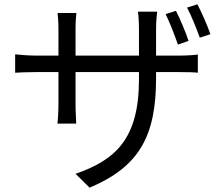

<svg xmlns="http://www.w3.org/2000/svg" viewBox="-20 -830 1000 887"><path d="M50 -494C62 -495 107 -497 150 -497H250V-349C250 -311 247 -269 245 -259H332C332 -269 329 -313 329 -349V-497H622V-463C622 -185 510 -90 329 -27L394 37C624 -60 701 -202 701 -469V-497H803C846 -497 883 -496 894 -494V-578C880 -576 846 -573 803 -573H701V-695C701 -733 705 -766 706 -776H617C619 -766 622 -733 622 -695V-573H329V-698C329 -732 332 -760 333 -770H246C247 -760 250 -730 250 -698V-573H150C108 -573 59 -578 50 -579ZM745 -765C764 -727 787 -667 802 -624L851 -641C838 -682 811 -744 793 -780ZM844 -795C864 -758 887 -700 903 -656L952 -672C938 -713 911 -774 892 -810Z"/></svg>

Font: GenEiGothic-pro-Regular
Style: Regular
Weight: 400
Designer: Ryoko NISHIZUKA (kana & ideographs); Paul D. Hunt (Latin, Greek & Cyrillic); Wenlong ZHANG (bopomofo); Sandoll Communica
Foundry: Adobe Systems Incorporated; o_tamon
Version: Version 1.000.140830